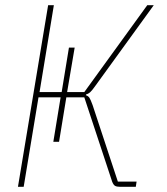

<svg xmlns="http://www.w3.org/2000/svg" viewBox="-20 -718 640 738"><path d="M213 -344H128L71 0H49L165 -698H187L132 -364H217L245 -535H267L238 -364H304L546 -698H571L345 -386Q333 -369 326 -363Q319 -357 311 -355L310 -352Q319 -349 323.5 -342.5Q328 -336 336 -314L433 -20H505L502 0H441Q429 0 422.5 -3.5Q416 -7 411 -20L304 -344H235L207 -173H185Z"/></svg>

Font: IBM Plex Mono Thin
Style: Italic
Weight: 100
Italic angle: -9°
Monospace: yes
Designer: Mike Abbink, Paul van der Laan, Pieter van Rosmalen
Foundry: Bold Monday
Version: Version 2.3